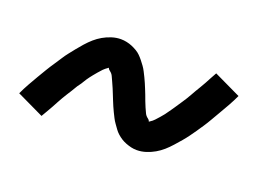

<svg xmlns="http://www.w3.org/2000/svg" viewBox="-49 -513 598 435"><g transform="rotate(20 250.0 -296.0)"><path d="M73 -183 8 -214Q14 -227 21 -239.5Q28 -252 34.5 -263Q41 -274 47 -284Q53 -294 59.5 -303.5Q66 -313 71 -321Q76 -329 82 -336.5Q88 -344 93.5 -351Q99 -358 107 -367Q115 -376 123 -383Q131 -390 140.5 -395.5Q150 -401 161 -404.5Q172 -408 183 -408Q190 -408 197 -406.5Q204 -405 210 -402.5Q216 -400 222 -396.5Q228 -393 232.5 -388.5Q237 -384 241 -379Q245 -374 249 -368.5Q253 -363 256 -357Q259 -351 262 -345Q265 -339 267.5 -333Q270 -327 272.5 -321Q275 -315 277.5 -308.5Q280 -302 282.5 -295Q285 -288 288 -281.5Q291 -275 293.5 -269.5Q296 -264 301.5 -260Q307 -256 306 -250H301Q301 -251 307.5 -255Q314 -259 318 -263.5Q322 -268 327 -273.5Q332 -279 334.5 -282.5Q337 -286 339.5 -289.5Q342 -293 344.5 -296.5Q347 -300 350 -304.5Q353 -309 356 -313.5Q359 -318 362 -322.5Q365 -327 368.5 -332.5Q372 -338 375 -343.5Q378 -349 381.5 -355Q385 -361 389 -367.5Q393 -374 396.5 -380.5Q400 -387 404 -394.5Q408 -402 412 -409L477 -378Q471 -365 464 -352.5Q457 -340 450.5 -329Q444 -318 438 -307.5Q432 -297 426 -288Q420 -279 414.5 -271Q409 -263 403.5 -255.5Q398 -248 392 -241Q386 -234 378 -225Q370 -216 362 -209Q354 -202 344.5 -196.5Q335 -191 324 -187.5Q313 -184 302 -184Q295 -184 288.5 -185.5Q282 -187 275.5 -189.5Q269 -192 263.5 -195.5Q258 -199 253 -203.5Q248 -208 244.5 -213Q241 -218 237 -223.5Q233 -229 230 -235Q227 -241 224 -247Q221 -253 218.5 -259Q216 -265 213.5 -271Q211 -277 208.5 -283.5Q206 -290 203 -297Q200 -304 197 -310.5Q194 -317 191.5 -322.5Q189 -328 183.5 -332Q178 -336 179 -342H184Q184 -341 178 -337Q172 -333 167.5 -328.5Q163 -324 158.5 -318.5Q154 -313 151 -309.5Q148 -306 145.5 -302.5Q143 -299 140.5 -295.5Q138 -292 135.5 -287.5Q133 -283 129.5 -278.5Q126 -274 123.5 -269.5Q121 -265 117.5 -259.5Q114 -254 110.5 -248.5Q107 -243 103.5 -237Q100 -231 96.5 -224.5Q93 -218 89.5 -211.5Q86 -205 81.5 -197.5Q77 -190 73 -183Z"/></g></svg>

Font: Iosevka Oblique
Style: Regular
Weight: 400
Italic angle: -9°
Monospace: yes
Designer: Belleve Invis
Foundry: Belleve Invis
Version: Version 32.5.0; ttfautohint (v1.8.4)